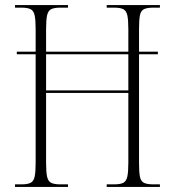

<svg xmlns="http://www.w3.org/2000/svg" viewBox="-20 -734 686 754"><path d="M39 0V-10H64Q88 -10 100 -16Q112 -22 116 -40Q120 -58 120 -95V-521H46V-531H120V-619Q120 -656 116 -674Q112 -692 100 -698Q88 -704 63 -704H39V-714H247V-704H217Q193 -704 181 -698Q169 -692 165 -674Q161 -656 161 -619V-531H484V-619Q484 -656 480 -674Q476 -692 464 -698Q452 -704 428 -704H399V-714H608V-704H582Q558 -704 545.5 -698Q533 -692 529.5 -674Q526 -656 526 -619V-531H600V-521H526V-95Q526 -58 529.5 -40Q533 -22 545.5 -16Q558 -10 582 -10H608V0H399V-10H428Q452 -10 464 -16Q476 -22 480 -40.5Q484 -59 484 -95V-369H161V-95Q161 -58 165 -40Q169 -22 181 -16Q193 -10 217 -10H247V0ZM161 -379H484V-521H161Z"/></svg>

Font: Noto Serif Display Condensed ExtraLight
Style: Regular
Weight: 200
Width: 3
Designer: Monotype Design Team
Foundry: Monotype Imaging Inc.
Version: Version 2.009